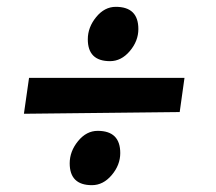

<svg xmlns="http://www.w3.org/2000/svg" viewBox="-20 -536 631 562"><path d="M506 -208 50 -203 65 -308H520ZM319 -516Q385 -516 385 -451Q385 -416 360 -386.5Q335 -357 302 -357Q237 -357 237 -421Q237 -456 261.5 -486Q286 -516 319 -516ZM266 -153Q332 -153 332 -88Q332 -53 307 -23.5Q282 6 249 6Q184 6 184 -58Q184 -93 208.5 -123Q233 -153 266 -153Z"/></svg>

Font: Andada
Style: Bold Italic
Weight: 700
Italic angle: -8.29999°
Designer: Carolina Giovagnoli
Foundry: Carolina Giovagnoli
Version: Version 1.003